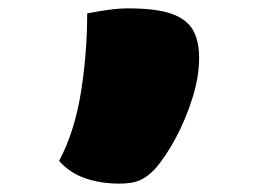

<svg xmlns="http://www.w3.org/2000/svg" viewBox="-20 -232 640 458"><path d="M264 206Q221 206 184 193.5Q147 181 121 152Q158 82 173 -11.5Q188 -105 188 -200Q219 -206 241.5 -209Q264 -212 287 -212Q353 -212 389.5 -199Q426 -186 440.5 -160Q455 -134 455 -94Q455 -49 439 2Q423 53 398.5 98.5Q374 144 348 173Q329 192 311.5 199Q294 206 264 206Z"/></svg>

Font: Recursive Mn Csl St XBk
Style: Regular
Weight: 1000
Monospace: yes
Version: Version 1.079;hotconv 1.0.112;makeotfexe 2.5.65598; ttfautoh